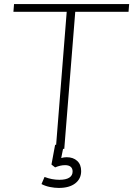

<svg xmlns="http://www.w3.org/2000/svg" viewBox="-20 -732 655 944"><path d="M290 0 281 45Q294 41 308 41Q340 41 359.5 59Q379 77 379 109Q379 147 350 169.5Q321 192 269 192Q249 192 226 187.5Q203 183 184 173L199 138Q235 152 272 152Q304 152 320.5 141.5Q337 131 337 111Q337 96 327.5 88Q318 80 300 80Q277 80 251 91L233 77L251 -20H256L308 -674H46L49 -712H615L612 -674H350L296 0Z"/></svg>

Font: Muli ExtraLight
Style: Italic
Weight: 275
Italic angle: -4.541°
Designer: Vernon Adams
Foundry: Vernon Adams
Version: Version 2.001